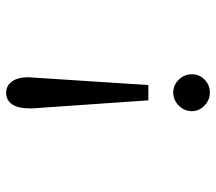

<svg xmlns="http://www.w3.org/2000/svg" viewBox="-60 -578 719 640"><g transform="rotate(90 300.0 -258.5)"><path d="M289 -598Q314 -598 332.5 -580Q351 -562 351 -538Q351 -513 332.5 -494.5Q314 -476 289 -476Q264 -476 246 -494.5Q228 -513 228 -538Q228 -563 246 -580.5Q264 -598 289 -598ZM264 -393H315L342 -3Q342 42 328 61.5Q314 81 290 81Q266 81 252 61.5Q238 42 238 7Z"/></g></svg>

Font: Inconsolata Expanded
Style: Regular
Weight: 400
Width: 7
Monospace: yes
Designer: Raph Levien, Cyreal, Brenton Simpson
Foundry: Raph Levien, Cyreal, Google
Version: Version 3.000; ttfautohint (v1.8.2.53-6de2)